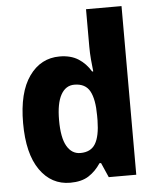

<svg xmlns="http://www.w3.org/2000/svg" viewBox="-54 -806 699 862"><g transform="rotate(-5 295.5 -375.0)"><path d="M228 10Q143 10 91.5 -63.5Q40 -137 40 -275Q40 -413 92 -486Q144 -559 229 -559Q279 -559 313 -537.5Q347 -516 369 -479H374Q371 -503 368.5 -533Q366 -563 366 -590V-760H526V0H402L373 -66H366Q343 -31 311 -10.5Q279 10 228 10ZM285 -119Q332 -119 352.5 -153Q373 -187 374 -258V-280Q374 -353 354 -390Q334 -427 284 -427Q245 -427 223.5 -388.5Q202 -350 202 -274Q202 -195 224 -157Q246 -119 285 -119Z"/></g></svg>

Font: Noto Sans Armenian SemiCondensed ExtraBold
Style: Regular
Weight: 800
Width: 4
Designer: Monotype Design Team
Foundry: Monotype Imaging Inc.
Version: Version 2.008; ttfautohint (v1.8.4.7-5d5b)